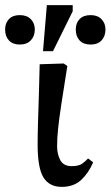

<svg xmlns="http://www.w3.org/2000/svg" viewBox="-83 -721 432 750"><path d="M158 9Q110 9 87 -27.5Q64 -64 64 -157Q64 -192 65.5 -244Q67 -296 69 -355.5Q71 -415 72 -470L166 -473L180 -463Q166 -375 157 -316.5Q148 -258 144 -219Q140 -180 140 -150Q140 -119 152.5 -95.5Q165 -72 197 -72Q225 -72 238.5 -82Q252 -92 261 -102L281 -87Q263 -45 234 -18Q205 9 158 9ZM124 -521H85L100 -701H201V-677ZM271 -547Q243 -547 228 -563Q213 -579 213 -606Q213 -631 228 -646.5Q243 -662 271 -662Q298 -662 313.5 -646Q329 -630 329 -606Q329 -580 314 -563.5Q299 -547 271 -547ZM-6 -547Q-33 -547 -48 -563Q-63 -579 -63 -606Q-63 -631 -48 -646.5Q-33 -662 -6 -662Q22 -662 37.5 -646Q53 -630 53 -606Q53 -580 37.5 -563.5Q22 -547 -6 -547Z"/></svg>

Font: STIX Two Text Medium
Style: Regular
Weight: 500
Designer: Ross Mills, John Hudson & Paul Hanslow, Tiro Typeworks Ltd; with prior portions MicroPress Inc., and Coen Hoffman.
Foundry: Tiro Typeworks Ltd
Version: Version 2.13 b171